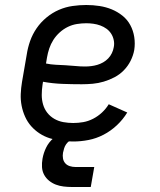

<svg xmlns="http://www.w3.org/2000/svg" viewBox="-20 -558 640 768"><path d="M273 8Q249 8 225 5Q201 2 179 -5Q157 -12 138 -24.5Q119 -37 104.5 -53.5Q90 -70 80.5 -91Q71 -112 66.5 -135Q62 -158 63 -182Q64 -206 68 -230L87 -340Q91 -367 100.5 -394Q110 -421 126.5 -445Q143 -469 166 -488Q189 -507 215.5 -518.5Q242 -530 270 -534Q298 -538 325 -538Q352 -538 378 -534Q404 -530 427 -520.5Q450 -511 469.5 -495.5Q489 -480 501 -458Q513 -436 517 -410Q521 -384 517 -358Q513 -336 502.5 -315Q492 -294 475.5 -277Q459 -260 438 -249Q417 -238 395 -231.5Q373 -225 351 -223Q329 -221 307 -221Q268 -221 229 -222.5Q190 -224 152 -231L150 -218Q147 -198 147 -178Q147 -158 152.5 -139.5Q158 -121 169.5 -106.5Q181 -92 197.5 -82.5Q214 -73 233.5 -69.5Q253 -66 273 -66Q293 -66 313 -69.5Q333 -73 352.5 -83Q372 -93 388 -108Q404 -123 415 -141L489 -108Q472 -80 447.5 -57Q423 -34 394 -19Q365 -4 334 2Q303 8 273 8ZM320 -292Q332 -292 344.5 -293.5Q357 -295 369 -298.5Q381 -302 392.5 -308.5Q404 -315 413 -324.5Q422 -334 427.5 -345.5Q433 -357 435 -369Q438 -383 435 -397.5Q432 -412 424.5 -423.5Q417 -435 406 -443Q395 -451 381.5 -456Q368 -461 353.5 -463Q339 -465 325 -465Q307 -465 288 -462Q269 -459 251.5 -450.5Q234 -442 219 -428.5Q204 -415 193.5 -398.5Q183 -382 177 -364Q171 -346 168 -328L164 -304Q183 -300 202.5 -299Q222 -298 242 -297Q262 -296 281.5 -294Q301 -292 320 -292ZM268 190Q251 190 234.5 188Q218 186 203.5 180.5Q189 175 176.5 165Q164 155 156.5 141Q149 127 148 110.5Q147 94 150 77Q154 54 164.5 32.5Q175 11 193.5 -5Q212 -21 235 -27.5Q258 -34 280 -34L275 0Q266 0 258 5.5Q250 11 244.5 19Q239 27 236.5 35.5Q234 44 232 53Q230 65 232 76Q234 87 241 95Q248 103 259 106.5Q270 110 282 110H357L343 190Z"/></svg>

Font: Iosevka Curly Slab Extended
Style: Italic
Weight: 400
Width: 7
Italic angle: -9°
Monospace: yes
Designer: Belleve Invis
Foundry: Belleve Invis
Version: Version 11.1.0; ttfautohint (v1.8.3)